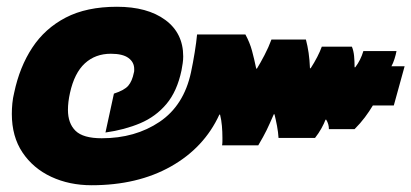

<svg xmlns="http://www.w3.org/2000/svg" viewBox="-20 -570 1217 568"><path d="M251 -22Q185 -22 131.5 -47Q78 -72 46.5 -119Q15 -166 15 -233Q15 -248 16.5 -264Q18 -280 22 -296Q38 -372 75.5 -429Q113 -486 174.5 -518Q236 -550 326 -550Q416 -550 469 -511Q522 -472 522 -403Q522 -393 520.5 -383Q519 -373 517 -362Q504 -300 472.5 -262.5Q441 -225 395 -205.5Q349 -186 292 -178L317 -293Q348 -303 359.5 -316.5Q371 -330 376 -355Q377 -358 377 -361Q377 -364 377 -366Q377 -386 360 -398.5Q343 -411 308 -411Q262 -411 231 -382.5Q200 -354 187 -295Q181 -268 181 -245Q181 -205 203.5 -183Q226 -161 281 -161Q380 -161 452 -209.5Q524 -258 545 -356Q551 -384 556 -415Q561 -446 563 -468H706Q719 -444 725.5 -420Q732 -396 738 -367H740Q750 -383 762.5 -407Q775 -431 783 -453H885Q890 -434 893 -413.5Q896 -393 897 -368H899Q910 -385 918.5 -401.5Q927 -418 932 -432H1021Q1026 -420 1027.5 -404.5Q1029 -389 1029 -371H1031Q1047 -392 1055 -419H1153Q1151 -408 1147 -395.5Q1143 -383 1138 -374H1177L1145 -258H1083Q1073 -241 1059.5 -223Q1046 -205 1029 -188H953Q953 -203 945 -216H943Q939 -205 931 -190.5Q923 -176 912 -162H804Q803 -179 799.5 -197.5Q796 -216 792 -232H790Q777 -202 768.5 -184.5Q760 -167 744 -140H637Q638 -146 638 -152Q638 -158 638 -163Q638 -180 636.5 -197.5Q635 -215 631 -231H629Q584 -133 485.5 -77.5Q387 -22 251 -22Z"/></svg>

Font: Kanit Black
Style: Italic
Weight: 900
Italic angle: -12°
Designer: Katatrad Team
Foundry: CadsonDemak
Version: Version 2.000; ttfautohint (v1.8.3)